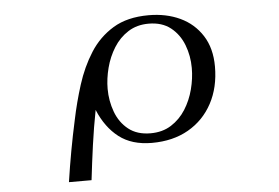

<svg xmlns="http://www.w3.org/2000/svg" viewBox="-47 -569 1094 753"><g transform="rotate(-5 500.0 -192.5)"><path d="M714 -284Q714 -332 697.5 -375Q681 -418 647 -445Q613 -472 560 -472Q514 -472 479.5 -450Q445 -428 422.5 -392Q400 -356 389 -313.5Q378 -271 378 -231Q378 -184 394 -140.5Q410 -97 444 -70Q478 -43 531 -43Q578 -43 612.5 -65Q647 -87 669.5 -122.5Q692 -158 703 -200.5Q714 -243 714 -284ZM805 -282Q805 -200 771.5 -137.5Q738 -75 677 -40Q616 -5 533 -5Q454 -5 403.5 -44Q353 -83 324 -153Q311 -86 301.5 -17.5Q292 51 284 120H195Q204 59 215 -1.5Q226 -62 239 -121Q253 -189 274.5 -257Q296 -325 331.5 -381Q367 -437 423 -471Q479 -505 563 -505Q632 -505 686.5 -479.5Q741 -454 773 -404Q805 -354 805 -282Z"/></g></svg>

Font: Kaisei Opti
Style: Regular
Weight: 400
Designer: Font-Kai, 金井和夫
Foundry: KAZUO KANAI
Version: Version 5.003